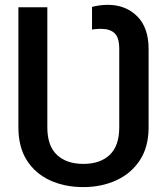

<svg xmlns="http://www.w3.org/2000/svg" viewBox="-20 -757 683 787"><path d="M321.7 9.9Q245.7 9.9 185.4 -17.6Q125 -45.1 90.2 -99.6Q55.4 -154.1 55.4 -235.1V-727.3H174V-235.1Q174 -159.1 213.4 -122.2Q252.8 -85.2 321.7 -85.2Q390.6 -85.2 429.7 -122.2Q468.8 -159.1 468.8 -235.1V-556.8Q468.8 -602.6 449.9 -620.7Q431.1 -638.8 393.5 -638.8Q386 -638.8 375.7 -638.1Q365.4 -637.4 357.2 -635.7V-728.7Q370.4 -732.2 387.1 -734.7Q403.8 -737.2 421.5 -737.2Q495 -737.2 542.1 -690.5Q589.1 -643.8 589.1 -556.8V-235.1Q589.1 -154.1 552.9 -99.6Q516.7 -45.1 456 -17.6Q395.2 9.9 321.7 9.9Z"/></svg>

Font: Inter Zeller Medium
Style: Regular
Weight: 500
Designer: Rasmus Andersson; Joe Bland
Foundry: zeller
Version: Version 3.015;git-dec3a8cb1